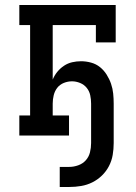

<svg xmlns="http://www.w3.org/2000/svg" viewBox="-20 -540 540 765"><path d="M218 205V125H256Q274 125 292 118.5Q310 112 322 98.5Q334 85 338.5 67Q343 49 343 30V-127Q343 -144 339.5 -160.5Q336 -177 325.5 -190Q315 -203 299 -209.5Q283 -216 267 -216Q250 -216 234 -209.5Q218 -203 208 -190Q198 -177 194 -160.5Q190 -144 190 -127V-80H255V0H57V-80H100V-440H57V-520H441V-371H362V-440H190V-223Q197 -240 208.5 -254Q220 -268 235 -278Q250 -288 267.5 -292Q285 -296 303 -296Q323 -296 343 -290.5Q363 -285 378.5 -272.5Q394 -260 405 -242.5Q416 -225 422.5 -206Q429 -187 431 -167Q433 -147 433 -127V30Q433 54 429 77.5Q425 101 414 122Q403 143 386 159.5Q369 176 348 186.5Q327 197 303.5 201Q280 205 256 205Z"/></svg>

Font: Iosevka Curly Slab Medium
Style: Regular
Weight: 500
Monospace: yes
Designer: Belleve Invis
Foundry: Belleve Invis
Version: Version 22.1.2; ttfautohint (v1.8.4)